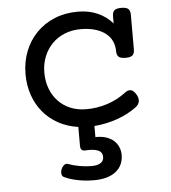

<svg xmlns="http://www.w3.org/2000/svg" viewBox="-51 -508 701 785"><g transform="rotate(-5 300.0 -116.0)"><path d="M258.3 7.8Q213.4 1.5 177 -18.6Q140.6 -38.6 115 -69.3Q89.4 -100.1 75.7 -139.9Q62 -179.7 62 -225.6Q62 -276.4 79.1 -319.6Q96.2 -362.8 127.2 -394.5Q158.2 -426.3 201.4 -444.1Q244.6 -461.9 297.4 -461.9Q341.8 -461.9 377.9 -446Q414.1 -430.2 439 -400.9V-430.2Q439 -447.3 447 -454.6Q455.1 -461.9 475.6 -461.9Q496.1 -461.9 504.2 -454.6Q512.2 -447.3 512.2 -430.2V-288.6Q512.2 -271.5 504.2 -264.2Q496.1 -256.8 475.6 -256.8Q455.1 -256.8 447 -264.2Q439 -271.5 439 -288.6Q439 -310.5 430.2 -329.1Q421.4 -347.7 404.1 -361.1Q386.7 -374.5 361.3 -382.1Q335.9 -389.6 302.2 -389.6Q266.6 -389.6 236.6 -377.4Q206.5 -365.2 185.1 -343.3Q163.6 -321.3 151.4 -291.3Q139.2 -261.2 139.2 -225.6Q139.2 -189.9 150.4 -159.9Q161.6 -129.9 182.4 -107.9Q203.1 -85.9 232.4 -73.7Q261.7 -61.5 297.4 -61.5Q342.3 -61.5 384.3 -75.2Q426.3 -88.9 461.4 -115.7Q474.1 -125.5 485.4 -123Q496.6 -120.6 506.8 -103.5Q515.1 -90.3 513.9 -76.4Q512.7 -62.5 498.5 -51.8Q463.9 -25.9 418.5 -10Q373 5.9 324.2 9.8V55.2Q349.6 54.7 368.4 61Q387.2 67.4 399.7 78.6Q412.1 89.8 418.5 105Q424.8 120.1 424.8 137.2Q424.8 157.7 417.2 174.8Q409.7 191.9 394.5 204.3Q379.4 216.8 356.7 223.6Q334 230.5 303.2 230.5Q270.5 230.5 239.3 224.6Q208 218.8 182.6 207Q173.8 203.1 172.6 193.4Q171.4 183.6 175.3 173.8Q179.2 164.1 187 157.7Q194.8 151.4 204.1 155.3Q223.1 162.6 248.3 167.2Q273.4 171.9 298.3 171.9Q322.8 171.9 335.7 163.3Q348.6 154.8 348.6 139.2Q348.6 118.7 330.1 111.1Q311.5 103.5 277.8 106Q274.4 106 271 105.5Q267.6 105 264.6 102.8Q261.7 100.6 260 96.4Q258.3 92.3 258.3 85.4Z"/></g></svg>

Font: Courier Prime
Style: Regular
Weight: 400
Designer: Alan Dague-Greene
Foundry: Quote-Unquote Apps
Version: Version 1.203